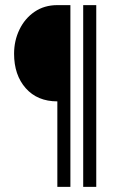

<svg xmlns="http://www.w3.org/2000/svg" viewBox="-20 -725 450 750"><path d="M204 5V-329Q126 -329 80.5 -380.5Q35 -432 35 -515Q35 -566 56 -609.5Q77 -653 115 -679Q153 -705 204 -705H255V5ZM305 5V-705H356V5Z"/></svg>

Font: Stick No Bills
Style: Regular
Weight: 400
Version: Version 2.000